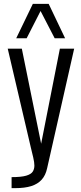

<svg xmlns="http://www.w3.org/2000/svg" viewBox="-20 -830 421 994"><path d="M40 144V87Q90 87 115.5 79.5Q141 72 149.5 58.5Q158 45 158 27Q158 11 152 -15Q146 -41 139 -69L20 -578H93L193 -86L290 -578H364L224 41Q216 78 195.5 100.5Q175 123 141.5 133.5Q108 144 59 144ZM64 -632 150 -810H232L317 -632H263L190 -773L118 -632Z"/></svg>

Font: Oswald Light
Style: Regular
Weight: 300
Designer: Vernon Adams
Foundry: Vernon Adams
Version: Version 4.103;gftools[0.9.33.dev8+g029e19f]